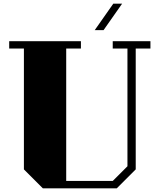

<svg xmlns="http://www.w3.org/2000/svg" viewBox="-20 -1024 868 1044"><path d="M798 -760H718V-103L615 0H213L110 -103V-760H30V-800H420V-760H340V-40H593L673 -120V-760H593V-800H798ZM644 -1004H596L495 -860H543Z"/></svg>

Font: Kumar One
Style: Regular
Weight: 400
Designer: Parimal Parmar
Foundry: Indian Type Foundry
Version: Version 1.001;PS 1.001;hotconv 1.0.88;makeotf.lib2.5.647800